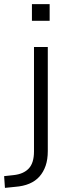

<svg xmlns="http://www.w3.org/2000/svg" viewBox="-75 -719 338 932"><path d="M80 -618V-699H166V-618ZM-51 193 -55 136 -9 131Q39 126 64.5 99Q90 72 90 16V-491H157V14Q157 55 146.5 85.5Q136 116 116.5 138Q97 160 67.5 172.5Q38 185 -2 188Z"/></svg>

Font: Nunito Sans 9pt Light
Style: Regular
Weight: 300
Version: Version 3.101;gftools[0.9.27]